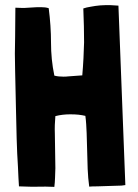

<svg xmlns="http://www.w3.org/2000/svg" viewBox="-20 -728 539 749"><path d="M158 0 192 1C195 -20 195 -50 196 -72C196 -92 194 -183 194 -206C193 -229 194 -252 196 -275C215 -280 235 -282 254 -282C280 -282 295 -280 313 -276C316 -255 317 -232 318 -209C319 -190 321 -92 322 -69C323 -45 325 -22 328 0H329C337 -1 347 -1 359 -1C370 -1 441 -4 454 -4L469 -6L442 -706C432 -707 421 -707 409 -708C396 -708 384 -708 371 -707C358 -706 346 -704 335 -702C323 -700 313 -698 305 -695C307 -647 308 -603 308 -563C307 -523 305 -480 301 -434C283 -433 265 -431 246 -430C240 -429 233 -429 227 -429C215 -429 203 -430 192 -433C183 -476 179 -519 179 -562C179 -605 176 -650 170 -696C161 -699 151 -700 140 -700C129 -700 119 -700 108 -699C97 -698 86 -698 75 -697H67C61 -697 57 -697 40 -698C40 -664 39 -626 39 -584C39 -563 38 -541 38 -519C38 -497 39 -475 39 -452C40 -406 41 -360 42 -315C43 -270 44 -227 45 -187C46 -146 48 -110 50 -78C51 -45 53 -20 54 -1L86 0C99 1 145 0 158 0Z"/></svg>

Font: Londrina Solid CC
Style: CC
Weight: 400
Designer: Marcelo Magalhaes
Foundry: Tipos Pereira
Version: Version 1.003;FEAKit 1.0